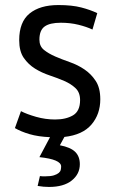

<svg xmlns="http://www.w3.org/2000/svg" viewBox="-20 -532 461 760"><path d="M297 -136Q297 -166 279 -183Q261 -200 234.5 -211.5Q208 -223 176.5 -233.5Q145 -244 118.5 -260.5Q92 -277 74 -303Q56 -329 56 -373Q56 -445 97 -478.5Q138 -512 211 -512Q265 -512 301.5 -502.5Q338 -493 365 -480L346 -415Q323 -426 290.5 -434Q258 -442 221 -442Q177 -442 156.5 -427Q136 -412 136 -375Q136 -349 154 -334.5Q172 -320 198.5 -308.5Q225 -297 256.5 -286Q288 -275 314.5 -257Q341 -239 359 -211.5Q377 -184 377 -139Q377 -80 342 -39Q307 2 235 10L217 43Q259 51 277.5 69Q296 87 296 118Q296 157 264 182.5Q232 208 174 208Q163 208 152 207Q141 206 129 204L138 165Q144 166 149 166Q154 166 159 166Q181 166 193.5 162Q206 158 212.5 152.5Q219 147 220.5 140Q222 133 222 127Q222 99 136 90L178 11Q131 9 97 -1Q63 -11 39 -25L63 -92Q86 -80 123 -69.5Q160 -59 198 -59Q241 -59 269 -75.5Q297 -92 297 -136Z"/></svg>

Font: PTSans
Style: Regular
Weight: 400
Designer: A.Korolkova, O.Umpeleva, V.Yefimov
Foundry: ParaType Ltd
Version: Version 2.003W OFL